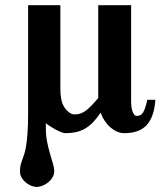

<svg xmlns="http://www.w3.org/2000/svg" viewBox="-20 -508 627 750"><path d="M586.9 -118.2Q582.5 -52.2 553.5 -20Q524.4 12.2 464.8 12.2Q451.7 12.2 438.2 6.6Q424.8 1 412.6 -9.3Q400.4 -19.5 390.1 -34.4Q379.9 -49.3 373 -67.9Q357.9 -45.4 343 -30Q328.1 -14.6 311.8 -5.4Q295.4 3.9 276.9 8.1Q258.3 12.2 235.8 12.2Q228.5 12.2 217.8 7.8Q207 3.4 195.8 -2.7Q184.6 -8.8 174.6 -15.4Q164.6 -22 159.2 -26.9V-4.9Q159.2 22.5 164.3 47.1Q169.4 71.8 175.5 93Q181.6 114.3 186.8 131.3Q191.9 148.4 191.9 160.2Q191.9 173.3 185.1 184.8Q178.2 196.3 168 204.6Q157.7 212.9 145.5 217.5Q133.3 222.2 123 222.2Q113.8 222.2 102.5 217.8Q91.3 213.4 81.3 205.3Q71.3 197.3 64.7 186.3Q58.1 175.3 58.1 162.1Q58.1 146.5 60.5 136.7Q63 127 66.4 117.7Q69.8 108.4 74 96.4Q78.1 84.5 81.5 64.5Q85 44.4 87.4 13.2Q89.8 -18.1 89.8 -65.9V-487.8H215.8V-163.1Q215.8 -140.1 218.5 -125.2Q221.2 -110.4 224.1 -103Q227.5 -95.2 232.4 -87.6Q237.3 -80.1 243.7 -74.2Q250 -68.4 256.8 -64.7Q263.7 -61 271 -61Q284.7 -61 295.9 -65.2Q307.1 -69.3 317.6 -77.6Q328.1 -85.9 339.4 -97.7Q350.6 -109.4 363.8 -125V-487.8H492.2V-107.9Q492.2 -100.1 493.4 -90.8Q494.6 -81.5 497.3 -73.7Q500 -65.9 504.2 -60.5Q508.3 -55.2 514.2 -55.2Q521.5 -55.2 527.3 -57.9Q533.2 -60.5 538.1 -67.6Q543 -74.7 547.1 -86.9Q551.3 -99.1 555.2 -118.2Z"/></svg>

Font: Charis SIL Am
Style: Bold
Weight: 700
Foundry: SIL International
Version: Version 5.000